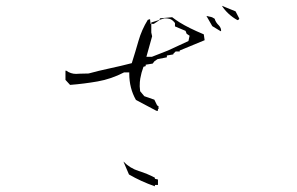

<svg xmlns="http://www.w3.org/2000/svg" viewBox="-20 -719 1040 673"><path d="M522.9 -65.9V-70.8H541H533.7V-89.8L522.9 -92.3V-96.2Q496.1 -110.4 466.3 -119.6Q436 -128.9 412.6 -152.8L432.1 -107.4Q474.1 -83 522.9 -65.9ZM533.7 -330.6V-337.4H536.6L535.6 -339.8V-346.7L530.8 -349.6L521 -369.6L485.8 -381.8L471.2 -399.4Q469.7 -411.1 469.7 -416.5Q469.7 -432.6 471.7 -443.8Q475.1 -463.9 482.9 -484.9L490.7 -487.3V-492.2L515.1 -496.1L521.5 -504.4L532.2 -511.7L564.9 -518.1V-524.4L587.4 -528.3V-530.3L595.7 -538.6H609.9V-542L697.3 -578.1L694.3 -598.6Q640.6 -621.1 609.4 -640.6Q596.2 -648.9 583.5 -658.7L541 -654.8L537.6 -647.5L519 -635.3H507.8L505.9 -651.9L498 -649.4Q476.6 -614.7 465.6 -576.2Q454.6 -537.6 441.9 -497.6Q404.3 -487.8 365.2 -479.5Q326.2 -471.2 290.5 -461.4H290Q270.5 -461.4 259.5 -460.7Q248.5 -460 246.6 -460Q228 -460 212.4 -471.2H209.5V-439L225.6 -421.4Q274.9 -425.3 322.3 -433.6Q369.6 -441.9 415 -465.3H433.1V-460.9Q433.1 -409.7 456.5 -368.7L528.3 -330.6ZM512.7 -520H499H493.2L513.2 -591.8L510.3 -605V-640.1L556.2 -654.8H556.6Q567.9 -654.8 574.7 -652.8Q583.5 -650.4 592.3 -639.6L593.3 -638.2V-626.5L630.4 -610.8L634.3 -600.6L644.5 -593.8L640.6 -575.2L568.8 -542ZM754.9 -609.9Q754.9 -610.8 754.9 -613.5Q754.9 -616.2 753.2 -620.6Q751.5 -625 747.6 -629.4Q735.8 -640.6 732.4 -653.3Q724.1 -659.2 716.8 -660.2Q710.4 -661.1 703.6 -663.1L724.1 -627.4L752.9 -609.9ZM757.8 -698.7Q766.6 -684.6 781 -671.1Q795.4 -657.7 812.5 -648.4L816.4 -649.9L818.8 -653.8L805.7 -679.2Z"/></svg>

Font: Bakudai
Style: Light
Weight: 300
Version: Version 1.48